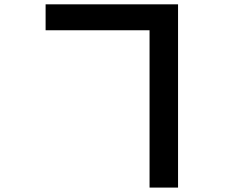

<svg xmlns="http://www.w3.org/2000/svg" viewBox="-20 -807 1040 882"><path d="M667 -668H189.5V-787.1H797.9V54.7H667Z"/></svg>

Font: Gen Shin Gothic Bold
Style: Bold
Weight: 700
Designer: [Source Han Sans]
Ryoko NISHIZUKA  (kana & ideographs); Paul D. Hunt (Latin, Greek & Cyrillic); Wenlong ZHANG  (bopomofo
Version: Version 1.002.20150607